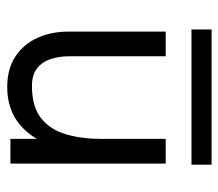

<svg xmlns="http://www.w3.org/2000/svg" viewBox="-58 -552 619 544"><g transform="rotate(90 252.0 -280.5)"><path d="M227 9Q175 9 140 -14.5Q105 -38 87.5 -77Q70 -116 70 -165V-440H140V-165Q140 -139 147.5 -115Q155 -91 173.5 -76Q192 -61 224 -61Q283 -61 315.5 -87Q348 -113 361 -157.5Q374 -202 374 -256V-440H444V0H374V-75Q349 -33 312.5 -12Q276 9 227 9ZM64 -513V-570H447V-513Z"/></g></svg>

Font: Teachers
Style: Regular
Weight: 400
Designer: Alfredo Marco Pradil, Chank Diesel
Version: Version 1.001